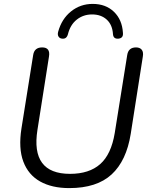

<svg xmlns="http://www.w3.org/2000/svg" viewBox="-20 -955 768 984"><path d="M335 9Q246 9 185.5 -25Q125 -59 99.5 -127Q74 -195 90 -297L150 -673Q156 -712 196 -712Q239 -712 231 -665L172 -290Q136 -64 339 -64Q437 -64 493.5 -114Q550 -164 568 -273L632 -673Q638 -712 677 -712Q697 -712 706.5 -700Q716 -688 712 -665L650 -269Q628 -131 552 -61Q476 9 335 9ZM298 -757Q286 -758 280 -767.5Q274 -777 278 -792Q296 -858 344 -896.5Q392 -935 455 -935Q522 -935 564 -894.5Q606 -854 610 -787Q613 -760 588 -757Q561 -754 559 -780Q556 -828 527 -854.5Q498 -881 452 -881Q407 -881 373.5 -854.5Q340 -828 328 -779Q321 -754 298 -757Z"/></svg>

Font: Nunito
Style: Italic
Weight: 400
Italic angle: -9°
Designer: Vernon Adams
Foundry: Vernon Adams
Version: Version 3.601; ttfautohint (v1.8.2.53-6de2)